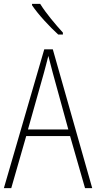

<svg xmlns="http://www.w3.org/2000/svg" viewBox="-20 -969 496 989"><path d="M187 -949H145V-942C177 -894 237 -830 280 -791H304V-801C265 -844 218 -899 187 -949ZM418 0H455L252 -715H208L0 0H38L115 -268H341ZM252 -593 332 -302H124L206 -593C214 -624 222 -651 229 -681C237 -650 244 -623 252 -593Z"/></svg>

Font: Noto Sans Bengali Condensed ExtraLight
Style: Regular
Weight: 200
Width: 3
Designer: Joana Ranito - Universal Thirst; Jelle Bosma - Monotype Design Team
Foundry: Universal Thirst ehf.
Version: Version 3.000